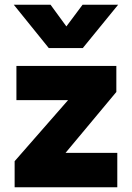

<svg xmlns="http://www.w3.org/2000/svg" viewBox="-20 -787 554 807"><path d="M41.5 0V-109.5L266 -366H49V-510H469V-400.5L255.5 -144.5H473V0ZM185 -585 38 -767H192.5L259 -676L327 -767H476.5L328 -585Z"/></svg>

Font: Geologica
Style: Bold
Weight: 700
Designer: Sindre Bremnes, Frode Helland
Foundry: Monokrom Skriftforlag AS
Version: Version 1.010; ttfautohint (v1.8.4.7-5d5b);gftools[0.9.28]